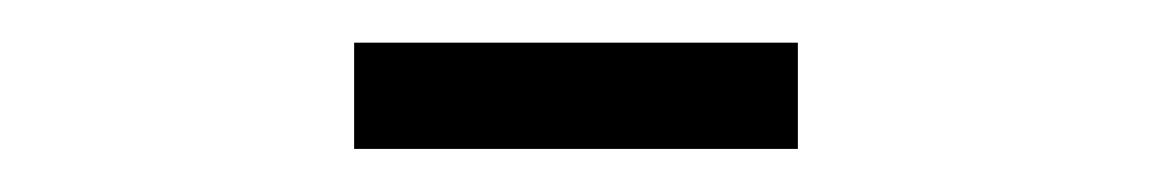

<svg xmlns="http://www.w3.org/2000/svg" viewBox="-20 -626 540 90"><path d="M146 -556.2V-606H354V-556.2Z"/></svg>

Font: Margherita
Style: Regular
Weight: 400
Designer: James Puckett
Foundry: Dunwich Type Founders
Version: Version 1.008;hotconv 1.0.109;makeotfexe 2.5.65596